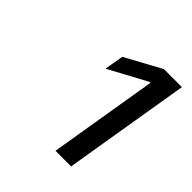

<svg xmlns="http://www.w3.org/2000/svg" viewBox="-119 -914 556 556"><g transform="rotate(45 158.5 -636.5)"><path d="M316.9 -830.6 252.4 -441.4H188.5L243.7 -774.9H239.7L122.6 -711.9L132.8 -770.5L243.2 -830.6Z"/></g></svg>

Font: Inter Light
Style: Italic
Weight: 300
Italic angle: -9.3988°
Designer: Rasmus Andersson
Foundry: rsms
Version: Version 4.001;git-66647c0bb